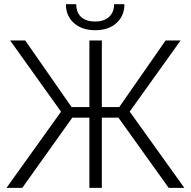

<svg xmlns="http://www.w3.org/2000/svg" viewBox="-20 -906 920 926"><path d="M551.3 -338.4H471.2V0H411.1V-338.4H328.6L87.4 0H11.2L274.4 -367.2L28.8 -710.9H101.6L325.2 -389.6H411.1V-710.9H471.2V-389.6H555.2L778.8 -710.9H851.1L605.5 -367.7L869.1 0H793.5ZM580.1 -885.7Q580.1 -829.6 541.7 -794.9Q503.4 -760.3 439 -760.3Q375.5 -760.3 336.7 -794.7Q297.9 -829.1 297.9 -885.7H347.7Q347.7 -845.2 371.8 -823.7Q396 -802.2 439 -802.2Q481.9 -802.2 506.1 -824.7Q530.3 -847.2 530.3 -885.7Z"/></svg>

Font: Roboto-Light
Style: Regular
Weight: 300
Designer: Google
Version: Version 2.137; 2017